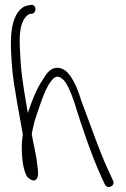

<svg xmlns="http://www.w3.org/2000/svg" viewBox="-20 -690 507 774"><path d="M30 -404C34 -355 60 -214 72 -148C69 -128 67 -109 68 -91C68 -47 74 -5 89 22C95 28 112 44 124 35C137 25 134 2 130 -27C127 -63 115 -107 108 -149C109 -152 109 -154 109 -156L115 -183C118 -197 122 -211 127 -225C146 -279 165 -346 197 -375C202 -379 207 -381 213 -381C233 -377 245 -359 256 -337C264 -320 273 -298 282 -270C309 -181 350 -62 388 22L403 54C413 75 446 59 436 39L421 6C381 -78 342 -195 308 -283C299 -313 290 -337 280 -356C263 -388 246 -414 213 -417C183 -417 168 -395 152 -368C128 -334 108 -282 93 -237C93 -236 93 -236 92 -235L89 -253C70 -365 64 -402 60 -498C58 -541 60 -582 75 -609C84 -625 89 -628 100 -634H108C131 -639 126 -674 104 -670C91 -668 82 -667 70 -659C12 -614 22 -500 30 -404Z"/></svg>

Font: Stray Cat
Style: Cn
Weight: 400
Version: Version 1.0